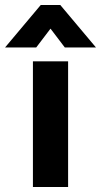

<svg xmlns="http://www.w3.org/2000/svg" viewBox="-57 -744 402 764"><path d="M74 -500H214V0H74ZM105 -724H183L325 -555H201L144 -630L87 -555H-37Z"/></svg>

Font: Sarabun ExtraBold
Style: Regular
Weight: 800
Version: Version 1.000; ttfautohint (v1.6)